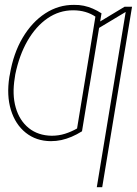

<svg xmlns="http://www.w3.org/2000/svg" viewBox="-20 -574 569 798"><path d="M194.8 -9.8Q224.1 -9.8 250.2 -18.1Q276.4 -26.4 300.3 -40L353 -360.4H375.5L320.8 -28.3Q298.8 -14.6 277.6 -5.6Q256.3 3.4 235.1 8.1Q213.9 12.7 190.9 12.7Q130.4 12.2 87.2 -22.2Q43.9 -56.6 25.4 -116.9Q6.8 -177.2 19 -254.9L21 -264.6Q35.6 -352.1 74.2 -417.2Q112.8 -482.4 168 -518.3Q223.1 -554.2 287.6 -553.7Q309.1 -554.2 328.6 -550Q348.1 -545.9 366.5 -537.8Q384.8 -529.8 401.9 -518.6L352.1 -216.8H329.6L376.5 -504.9Q357.9 -517.6 334.5 -524.4Q311 -531.2 283.7 -531.2Q226.1 -531.2 177.7 -498Q129.4 -464.8 94.7 -405Q60.1 -345.2 43.5 -264.6L41.5 -251Q29.8 -181.2 45.4 -127Q61 -72.8 99.6 -41.7Q138.2 -10.7 194.8 -9.8ZM528.8 -545.9 404.8 204.1H382.3L502.4 -524.4L385.3 -454.1L389.2 -480.5L497.6 -545.9Z"/></svg>

Font: Inter 17pt Thin
Style: Italic
Weight: 250
Italic angle: -9.3988°
Version: Version 4.001;git-66647c0bb